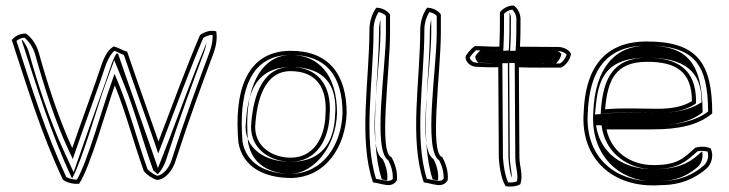

<svg xmlns="http://www.w3.org/2000/svg" viewBox="-20 -650 2654 699"><path d="M23 -504C80 -330 131 -161 209 4C221 14 245 21 268 19C309 -42 366 -251 398 -339C438 -241 463 -141 504 -26C519 -10 535 0 551 5C583 4 609 -31 619 -64C670 -222 716 -345 758 -458C769 -489 771 -517 767 -536C743 -542 721 -532 708 -522C658 -405 609 -271 557 -135C522 -236 478 -358 443 -462C424 -467 415 -475 395 -481C377 -473 363 -450 352 -421C325 -339 275 -204 243 -111C196 -213 155 -337 121 -459C113 -487 95 -514 74 -528C51 -528 32 -517 23 -504ZM40 -501C47 -507 57 -512 69 -513C85 -500 100 -478 107 -455C141 -333 181 -208 229 -105L245 -71L257 -106C289 -199 339 -334 366 -416C376 -441 387 -458 397 -465C410 -460 417 -455 431 -450C466 -346 509 -229 543 -130L556 -91L571 -130C622 -265 671 -397 720 -512C729 -518 742 -523 754 -523C755 -507 752 -486 744 -463C702 -350 656 -227 605 -68C596 -38 573 -13 553 -10C541 -14 528 -23 517 -34C477 -147 452 -247 412 -345L397 -381L384 -344C353 -258 298 -60 260 4C244 4 228 -1 221 -6C146 -167 95 -331 40 -501ZM59 -503C115 -331 165 -164 242 -1H243C282 -74 333 -259 363 -341L396 -431L432 -342C472 -244 497 -144 538 -30C543 -25 549 -20 554 -16C566 -27 578 -47 584 -66C635 -224 681 -347 723 -460C727 -472 730 -484 732 -495C686 -384 640 -260 592 -133L555 -38L522 -133C488 -232 445 -351 410 -454C408 -455 407 -455 405 -456C398 -447 393 -434 387 -419C360 -337 310 -202 278 -109L248 -23L209 -108C162 -211 120 -335 86 -457C81 -475 72 -492 61 -505Z M848 -131C863 -44 939 -2 1041 -2C1167 -5 1238 -117 1242 -238C1242 -379 1177 -465 1039 -465C871 -465 832 -308 848 -131ZM860 -200C860 -345 906 -450 1039 -450C1168 -450 1227 -373 1227 -238C1223 -122 1156 -20 1041 -17C943 -17 877 -57 863 -133C861 -157 860 -178 860 -200ZM874 -188C879 -270 888 -406 1038 -406C1166 -406 1201 -336 1201 -255C1201 -248 1201 -242 1200 -234C1198 -155 1169 -61 1038 -61C939 -61 874 -113 874 -188ZM880 -200C880 -178 881 -156 883 -132C898 -47 968 -17 1040 -17C1122 -20 1203 -114 1207 -238C1207 -383 1135 -450 1039 -450C941 -450 880 -353 880 -200ZM894 -188C894 -103 969 -61 1038 -61C1134 -61 1178 -145 1180 -233C1181 -241 1181 -247 1181 -254C1181 -344 1134 -406 1038 -406C925 -406 899 -278 894 -189ZM909 -188C914 -279 940 -391 1038 -391C1132 -391 1172 -330 1165 -234C1163 -149 1122 -76 1038 -76C974 -76 909 -114 909 -188Z M1325 -542C1325 -359 1284 -142 1338 14C1372 18 1406 38 1425 6C1428 -27 1417 -57 1405 -78C1357 -92 1400 -391 1400 -531V-597C1392 -610 1371 -622 1350 -622C1336 -603 1325 -573 1325 -542ZM1340 -542C1340 -566 1348 -590 1358 -606C1370 -604 1380 -598 1385 -592V-531C1385 -401 1335 -103 1394 -66C1404 -47 1411 -24 1410 1C1400 14 1383 7 1349 1C1301 -150 1340 -360 1340 -542ZM1360 -542C1360 -361 1321 -150 1370 3C1376 4 1382 6 1387 7C1388 6 1389 6 1390 4C1392 -24 1384 -51 1373 -71C1312 -110 1365 -395 1365 -531V-578C1362 -567 1360 -554 1360 -542Z M1510 -542C1510 -359 1469 -142 1523 14C1557 18 1591 38 1610 6C1613 -27 1602 -57 1590 -78C1542 -92 1585 -391 1585 -531V-597C1577 -610 1556 -622 1535 -622C1521 -603 1510 -573 1510 -542ZM1525 -542C1525 -566 1533 -590 1543 -606C1555 -604 1565 -598 1570 -592V-531C1570 -401 1520 -103 1579 -66C1589 -47 1596 -24 1595 1C1585 14 1568 7 1534 1C1486 -150 1525 -360 1525 -542ZM1545 -542C1545 -361 1506 -150 1555 3C1561 4 1567 6 1572 7C1573 6 1574 6 1575 4C1577 -24 1569 -51 1558 -71C1497 -110 1550 -395 1550 -531V-578C1547 -567 1545 -554 1545 -542Z M1678 -450C1668 -437 1684 -409 1712 -407C1741 -405 1765 -405 1794 -405C1794 -294 1796 -184 1796 -76C1799 -28 1808 7 1821 28C1841 31 1858 29 1874 21C1886 -13 1871 -44 1871 -78C1871 -184 1869 -295 1869 -405C1919 -403 1972 -404 2023 -404C2040 -412 2055 -432 2059 -454C2052 -468 2033 -479 2012 -479C1965 -479 1919 -480 1873 -480C1875 -514 1875 -546 1875 -581C1875 -602 1863 -622 1850 -630C1828 -630 1809 -618 1800 -605C1800 -561 1800 -522 1798 -480C1766 -479 1740 -483 1708 -482C1697 -474 1687 -463 1678 -450ZM1690 -441C1697 -451 1706 -461 1713 -467C1742 -467 1766 -464 1798 -465H1812L1813 -479C1815 -519 1815 -560 1815 -600C1822 -607 1833 -614 1845 -615C1853 -608 1860 -594 1860 -581C1860 -546 1860 -514 1858 -481L1857 -465H1873C1919 -465 1965 -464 2012 -464C2025 -464 2037 -458 2043 -451C2038 -436 2029 -425 2019 -419C1968 -419 1918 -418 1870 -420L1854 -421V-405C1854 -295 1856 -184 1856 -78C1856 -42 1868 -15 1862 10C1853 14 1841 15 1830 14C1821 -5 1814 -35 1811 -76C1811 -185 1809 -294 1809 -405V-420H1794C1765 -420 1741 -420 1713 -422C1696 -423 1690 -438 1690 -441ZM1711 -446C1708 -442 1714 -427 1722 -422C1745 -421 1766 -420 1794 -420H1829V-405C1829 -294 1831 -184 1831 -76C1833 -46 1837 -21 1843 -2C1844 -26 1836 -50 1836 -78C1836 -184 1834 -295 1834 -405V-421L1872 -420C1913 -418 1958 -419 2004 -419C2012 -426 2021 -439 2024 -453C2020 -459 2013 -463 2010 -464C1963 -464 1917 -465 1873 -465H1837L1838 -480C1840 -514 1840 -546 1840 -581C1840 -589 1839 -596 1835 -604C1835 -559 1835 -522 1833 -480L1832 -466L1801 -465C1771 -464 1749 -466 1729 -467C1723 -461 1717 -455 1711 -446Z M2105 -242C2092 -72 2212 37 2385 24C2460 24 2513 -2 2553 -37C2574 -57 2578 -89 2567 -110C2549 -117 2530 -118 2511 -112C2468 -73 2446 -49 2359 -49C2271 -49 2204 -102 2188 -179H2357C2452 -179 2523 -195 2573 -237C2573 -421 2518 -499 2335 -499C2176 -499 2111 -397 2105 -242ZM2120 -241C2126 -392 2186 -484 2335 -484C2508 -484 2557 -417 2558 -244C2512 -209 2447 -194 2357 -194H2170L2173 -176C2191 -92 2265 -34 2359 -34C2448 -34 2478 -62 2519 -99C2532 -102 2544 -101 2556 -98C2561 -82 2557 -61 2543 -48C2505 -15 2456 9 2385 9H2384C2366 10 2349 10 2333 9C2197 -1 2109 -97 2120 -241ZM2140 -242C2128 -81 2239 9 2354 10C2362 10 2370 10 2379 9H2382H2385C2438 9 2482 -9 2521 -43C2535 -56 2541 -81 2536 -99C2499 -65 2463 -34 2359 -34C2235 -34 2169 -102 2153 -178L2150 -194H2357C2439 -194 2493 -206 2538 -241C2537 -426 2479 -484 2335 -484C2219 -484 2146 -402 2140 -242ZM2146 -233 2148 -253C2157 -356 2179 -440 2336 -440C2472 -440 2534 -390 2534 -282V-277L2528 -274C2492 -251 2438 -239 2375 -239C2309 -239 2242 -242 2191 -237ZM2167 -235 2184 -237C2242 -243 2311 -239 2375 -239C2430 -239 2474 -248 2507 -269L2514 -274V-282C2514 -399 2444 -440 2336 -440C2211 -440 2177 -363 2168 -253ZM2183 -252C2192 -360 2221 -425 2336 -425C2440 -425 2499 -390 2499 -282C2469 -263 2428 -254 2375 -254C2312 -254 2243 -258 2183 -252Z"/></svg>

Font: Snowfall
Style: Eco
Weight: 400
Designer: Jasper
Foundry: Cannot Into Space Fonts
Version: Version 0.9